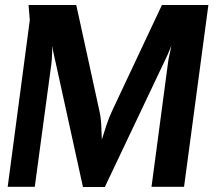

<svg xmlns="http://www.w3.org/2000/svg" viewBox="-20 -752 870 773"><path d="M287 -732 379 -311Q386 -281 387.5 -251Q389 -221 390 -190Q400 -223 409.5 -251Q419 -279 432 -307L632 -732H819L721 0H590L656 -496Q658 -514 662.5 -532.5Q667 -551 670 -568Q663 -550 655 -532Q647 -514 638 -496L402 1H314L205 -496Q204 -503 198.5 -524.5Q193 -546 191 -568Q190 -551 189.5 -532.5Q189 -514 187 -496L120 0H11L100 -671L95 -732Z"/></svg>

Font: Rosario
Style: Italic
Weight: 400
Italic angle: -8.05°
Designer: Hector Gatti
Foundry: Omnibus Type
Version: Version 1.201